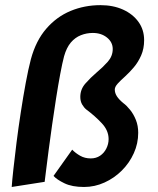

<svg xmlns="http://www.w3.org/2000/svg" viewBox="-20 -724 612 746"><path d="M25.5 2.5Q27 -21 32 -66.5Q37 -112 44.2 -169.8Q51.5 -227.5 60.8 -287.8Q70 -348 80 -402Q90 -456 100 -494Q119.5 -566 159.8 -612.5Q200 -659 254.2 -681.5Q308.5 -704 370.5 -704Q419.5 -704 457.8 -686.8Q496 -669.5 518 -639Q540 -608.5 540 -568Q540 -535 528.5 -508.8Q517 -482.5 500 -462.5Q483 -442.5 466 -427Q448.5 -411.5 437.2 -399Q426 -386.5 426 -376Q426 -362.5 434.2 -349.8Q442.5 -337 459 -323.5Q472 -314 485.5 -297.2Q499 -280.5 508 -258Q517 -235.5 517 -208Q517 -166.5 500 -128.8Q483 -91 453.5 -61.5Q424 -32 386 -14.8Q348 2.5 306.5 2.5Q260 2.5 230.5 -11.8Q201 -26 188 -40.5L260.5 -142.5Q273.5 -129 291.5 -118.8Q309.5 -108.5 332.5 -108.5Q353.5 -108.5 369 -119Q384.5 -129.5 393.2 -147Q402 -164.5 402 -183.5Q402 -217 375.5 -245.2Q349 -273.5 316 -298Q306.5 -305.5 299.2 -318Q292 -330.5 292 -347.5Q292 -377 311.8 -399.5Q331.5 -422 355.5 -442.5Q379.5 -462.5 398.8 -484.2Q418 -506 418 -533.5Q418 -560 395.8 -578Q373.5 -596 340.5 -596Q316.5 -596 294.2 -587.2Q272 -578.5 255.2 -558.8Q238.5 -539 229 -505.5Q222 -479 214 -436.2Q206 -393.5 198 -342.5Q190 -291.5 182.5 -239Q175 -186.5 169 -140.5Q163 -94.5 159 -61.8Q155 -29 153.5 -17.5Z"/></svg>

Font: Grandstander Thin SemiBold
Style: Italic
Weight: 600
Italic angle: -15°
Version: Version 1.200